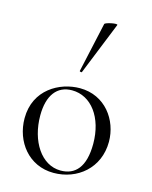

<svg xmlns="http://www.w3.org/2000/svg" viewBox="-113 -805 704 892"><g transform="rotate(15 239.5 -359.0)"><path d="M231 13C345 13 443 -66 443 -193C443 -297 371 -399 249 -399C152 -399 36 -336 36 -198C36 -85 112 13 231 13ZM260 -6C167 -6 103 -106 103 -229C103 -327 145 -380 216 -380C309 -380 375 -291 375 -165C375 -53 330 -6 260 -6ZM238 -474 340 -727C344 -737 282 -724 280 -716L227 -476C226 -474 237 -470 238 -474Z"/></g></svg>

Font: Cormorant Garamond
Style: Regular
Weight: 400
Designer: Christian Thalmann (Catharsis Fonts)
Foundry: Catharsis Fonts
Version: Version 4.002;Glyphs 3.4 (3410)